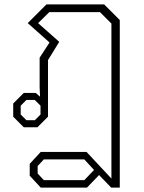

<svg xmlns="http://www.w3.org/2000/svg" viewBox="-20 -578 654 872"><path d="M115 220V166L165 112H373L486 233V-471L434 -523H204L153 -473L249 -388L198 -305V-48L150 0H88L40 -48V-108L88 -156H142L162 -139L160 -181V-316L205 -385L106 -473L191 -558H453L524 -487V274H485L430 217L375 274H165ZM138 -32 164 -58V-98L138 -124H100L74 -98V-58L100 -32ZM363 240 407 194 363 146H179L151 176V210L179 240Z"/></svg>

Font: Chakra Petch ExtraLight
Style: Regular
Weight: 275
Designer: Katatrad Aksorn Co.,Ltd.
Foundry: Cadson Demak Co.,Ltd.
Version: Version 1.000; ttfautohint (v1.6)